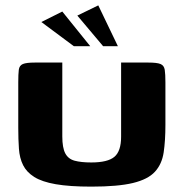

<svg xmlns="http://www.w3.org/2000/svg" viewBox="-20 -693 684 715"><path d="M596 -228Q596 -169 589.5 -125.5Q583 -82 557 -53.5Q531 -25 475 -11.5Q419 2 320 2Q239 2 187.5 -7Q136 -16 107.5 -34Q79 -52 66 -78Q53 -104 50.5 -139Q48 -174 48 -217V-386Q48 -417 50 -433Q52 -449 65 -454.5Q78 -460 109 -460H212V-185Q212 -143 223 -122Q234 -101 258 -94.5Q282 -88 320 -88Q381 -88 406 -109Q431 -130 431 -184V-460H533Q565 -460 578 -454.5Q591 -449 593.5 -433Q596 -417 596 -386ZM255 -521 134 -611 212 -650 316 -521ZM364 -521 268 -635 346 -673 419 -521Z"/></svg>

Font: r_Genos
Style: Bold
Weight: 700
Designer: Robert E. Leuschke
Foundry: Robert E. Leuschke
Version: Version 2.000;June 29, 2024;FontCreator 14.0.0.2814 32-bit